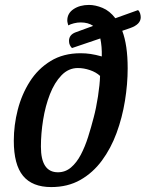

<svg xmlns="http://www.w3.org/2000/svg" viewBox="-20 -739 591 779"><path d="M188 20Q111 20 73.5 -25.5Q36 -71 36 -168Q36 -231 52 -293.5Q68 -356 101 -408Q134 -460 185.5 -491.5Q237 -523 307 -523Q328 -523 348 -520Q368 -517 393 -510Q394 -550 387 -583L272 -544Q267 -549 263.5 -556Q260 -563 260 -573Q260 -598 287 -608L358 -634Q338 -648 307 -648Q294 -648 280 -644.5Q266 -641 257 -636Q256 -640 254.5 -645.5Q253 -651 253 -656Q253 -685 278.5 -702Q304 -719 341 -719Q367 -719 396 -707Q425 -695 448 -665L540 -698Q546 -693 548.5 -684.5Q551 -676 551 -669Q551 -640 508 -625L476 -614Q487 -585 492.5 -547Q498 -509 498 -462Q498 -398 487 -330Q476 -262 453 -199.5Q430 -137 393.5 -87.5Q357 -38 306 -9Q255 20 188 20ZM215 -40Q245 -40 268 -59.5Q291 -79 308 -111.5Q325 -144 337.5 -183.5Q350 -223 360 -262Q370 -299 377.5 -347.5Q385 -396 386 -431Q370 -446 345 -454.5Q320 -463 296 -463Q258 -463 229.5 -433.5Q201 -404 182.5 -356.5Q164 -309 155 -253Q146 -197 146 -144Q146 -40 215 -40Z"/></svg>

Font: Sansita Swashed
Style: Regular
Weight: 400
Designer: Pablo Cosgaya
Foundry: Omnibus-Type
Version: Version 1.003; ttfautohint (v1.8.3)